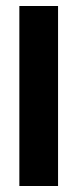

<svg xmlns="http://www.w3.org/2000/svg" viewBox="-20 -620 258 640"><path d="M44.5 0V-600H173.5V0Z"/></svg>

Font: Big Shoulders Stencil Display ExtraBold
Style: Regular
Weight: 800
Designer: Patric King
Foundry: XO Type Co
Version: Version 1.000